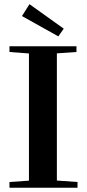

<svg xmlns="http://www.w3.org/2000/svg" viewBox="-20 -880 408 900"><path d="M253.4 -709.5 83 -804.7 118.2 -860.4 278.8 -745.6ZM24.4 0V-26.9L115.7 -33.2V-629.4L24.4 -636.2V-663.1H338.4V-636.2L246.6 -629.9V-33.7L343.3 -26.9V0Z"/></svg>

Font: Elstob 14pt SemiBold
Style: Regular
Weight: 600
Designer: Peter S. Baker
Version: Version 1.015